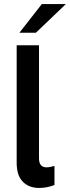

<svg xmlns="http://www.w3.org/2000/svg" viewBox="-20 -921 346 950"><path d="M174 9Q123 9 92.8 -22Q62.5 -53 62.5 -115.5V-697H173V-137Q173 -93 211 -93Q225 -93 249.5 -100V-5.5Q211 9 174 9ZM76 -759 187 -901H306L157.5 -759Z"/></svg>

Font: HK Grotesk SemiBold
Style: Regular
Weight: 600
Designer: Alfredo Marco Pradil
Foundry: Hanken Design Co.
Version: Version 3.001;FEAKit 1.0